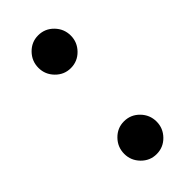

<svg xmlns="http://www.w3.org/2000/svg" viewBox="-188 -582 644 644"><g transform="rotate(-45 134.0 -259.5)"><path d="M141 -385.5Q109.5 -385.5 87 -408.5Q64.5 -431.5 64.5 -463Q64.5 -495 87 -518Q109.5 -541 141 -541Q173 -541 195.5 -518Q218 -495 218 -463Q218 -431.5 195.5 -408.5Q173 -385.5 141 -385.5ZM140.5 22Q109 22 86.5 -1Q64 -24 64 -55.5Q64 -87.5 86.5 -110.5Q109 -133.5 140.5 -133.5Q172.5 -133.5 195 -110.5Q217.5 -87.5 217.5 -55.5Q217.5 -24 195 -1Q172.5 22 140.5 22Z"/></g></svg>

Font: Imbue Thin 10pt Black
Style: Regular
Weight: 900
Version: Version 1.102